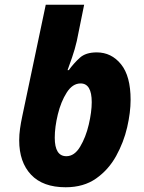

<svg xmlns="http://www.w3.org/2000/svg" viewBox="-20 -780 609 810"><path d="M257 10Q333 10 385.5 -27Q438 -64 470 -122Q502 -180 516.5 -243Q531 -306 531 -359Q531 -459 490.5 -509Q450 -559 388 -559Q342 -559 317 -536.5Q292 -514 270 -484H265Q272 -503 284 -537.5Q296 -572 304 -607L335 -760H173L74 -290Q68 -262 64.5 -237Q61 -212 61 -188Q61 -96 111 -43Q161 10 257 10ZM260 -121Q211 -121 211 -199Q211 -244 224 -297.5Q237 -351 261.5 -389.5Q286 -428 320 -428Q367 -428 367 -349Q367 -308 354.5 -254.5Q342 -201 318 -161Q294 -121 260 -121Z"/></svg>

Font: Noto Sans Display Extra
Style: Italic
Weight: 800
Italic angle: -12°
Designer: Monotype Design Team
Foundry: Monotype Imaging Inc.
Version: Version 1.900